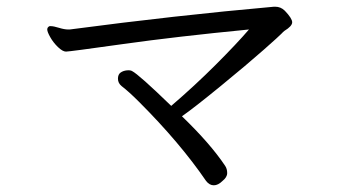

<svg xmlns="http://www.w3.org/2000/svg" viewBox="-20 -596 1040 573"><path d="M801 -576Q818 -576 830 -564Q852 -541 852 -529.5Q852 -518 829 -504Q825 -501 819.5 -495Q814 -489 766.5 -447Q719 -405 639 -339.5Q559 -274 523 -249Q608 -167 652 -101Q658 -92 658 -79.5Q658 -67 644 -56Q631 -43 618 -43Q605 -43 595 -56Q517 -170 395 -292Q364 -323 343 -339Q332 -348 332 -361Q332 -374 340 -379.5Q348 -385 358.5 -386Q369 -387 374 -384Q394 -374 491 -280Q561 -340 624 -403Q687 -466 723 -508Q507 -487 347 -464.5Q187 -442 177 -442Q167 -442 153 -455.5Q139 -469 130 -485Q121 -501 121 -508Q121 -515 128 -518H131Q140 -518 156 -513Q172 -508 184 -508H188Q505 -550 798 -576Z"/></svg>

Font: LXGW Bright GB
Style: Regular
Weight: 400
Designer: Christian Thalmann (Catharsis Fonts)
Foundry: LXGW / Christian Thalmann (Catharsis Fonts) / Fontworks Inc.
Version: Version 5.510